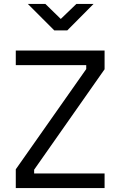

<svg xmlns="http://www.w3.org/2000/svg" viewBox="-20 -952 610 973"><path d="M60 -622V-696H510V-601L153 -92V-73H510V1H60V-94L417 -602V-622ZM454 -932 321 -798H255L121 -932H210L288 -856L367 -932Z"/></svg>

Font: TitilliumText22L Rg
Style: Regular
Weight: 400
Designer: Campivisivi
Foundry: Campivisivi
Version: 1.000